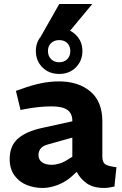

<svg xmlns="http://www.w3.org/2000/svg" viewBox="-20 -925 608 953"><path d="M191 8Q150 8 112.5 -7Q75 -22 51.5 -54.5Q28 -87 28 -136Q28 -201 69 -237Q110 -273 189 -290L339 -323V-325Q339 -362 314.5 -379.5Q290 -397 236 -397Q204 -397 171 -393.5Q138 -390 107 -384L82 -379L59 -474L88 -484Q137 -502 182.5 -511.5Q228 -521 273 -521Q369 -521 428.5 -471Q488 -421 488 -322V-148Q488 -120 502 -110Q516 -100 558 -95L548 1Q535 4 521.5 6Q508 8 498 8Q443 8 410.5 -15Q378 -38 361 -72L339 -52Q306 -22 266.5 -7Q227 8 191 8ZM237 -107Q255 -107 276 -113.5Q297 -120 318 -134L339 -147V-242L221 -209Q193 -202 182 -188Q171 -174 171 -156Q171 -132 188.5 -119.5Q206 -107 237 -107ZM274 -558Q223 -558 190.5 -590.5Q158 -623 158 -672Q158 -720 190.5 -752Q223 -784 274 -784Q324 -784 356.5 -752Q389 -720 389 -672Q389 -623 356.5 -590.5Q324 -558 274 -558ZM274 -616Q299 -616 314 -631.5Q329 -647 329 -671Q329 -696 314 -711Q299 -726 274 -726Q249 -726 233.5 -711Q218 -696 218 -672Q218 -647 233.5 -631.5Q249 -616 274 -616ZM173 -727 274 -905H438L290 -727Z"/></svg>

Font: REM SemiBold
Style: Regular
Weight: 600
Designer: Octavio Pardo
Foundry: Ashler Design
Version: Version 1.005;gftools[0.9.28]